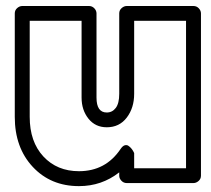

<svg xmlns="http://www.w3.org/2000/svg" viewBox="-20 -592 712 647"><path d="M29.8 -198.2V-546.9Q29.8 -557.6 37.8 -564.7Q45.9 -571.8 55.2 -571.8H279.8Q290.5 -571.8 297.9 -564Q305.2 -556.2 305.2 -546.9V-263.2Q305.2 -212.9 339.8 -212.9Q358.4 -212.9 370.1 -228.3Q381.8 -243.7 381.8 -275.9V-546.9Q381.8 -557.6 389.9 -564.7Q397.9 -571.8 407.2 -571.8H631.8Q642.6 -571.8 649.9 -564Q657.2 -556.2 657.2 -546.9V0Q657.2 10.7 649.2 17.8Q641.1 24.9 631.8 24.9H407.2Q396.5 24.9 389.2 17.1Q381.8 9.3 381.8 0V-11.2Q322.8 35.2 246.1 35.2Q150.9 35.2 90.3 -29.8Q29.8 -94.7 29.8 -198.2ZM80.1 -198.2Q80.1 -114.3 126.2 -64.7Q172.4 -15.1 246.1 -15.1Q335.9 -15.1 386.2 -89.8Q393.1 -100.1 400.1 -102.3Q407.2 -104.5 412.8 -100.6Q418.5 -96.7 422.9 -91.3Q427.2 -85.9 429.7 -81.1L432.1 -76.2V-24.9H606.9V-522H432.1V-275.9Q432.1 -228.5 407.2 -195.8Q382.3 -163.1 339.8 -163.1Q301.3 -163.1 278.1 -192.1Q254.9 -221.2 254.9 -263.2V-522H80.1Z"/></svg>

Font: Trueno Black Outline
Style: Regular
Weight: 900
Width: 6
Designer: Julieta Ulanovsky
Foundry: Julieta Ulanovsky
Version: Version 3.001b | FøM Fix